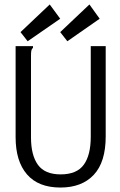

<svg xmlns="http://www.w3.org/2000/svg" viewBox="-20 -830 540 861"><path d="M50 -215V-623H128V-616Q122 -610 120.5 -603Q119 -596 119 -579V-214Q119 -134 150 -91Q181 -48 252 -48Q324 -48 355.5 -91Q387 -134 387 -217V-623H454V-218Q454 -103 400.5 -46Q347 11 251 11Q152 11 101 -48Q50 -107 50 -215ZM72 -686 203 -810 250 -746 104 -645ZM250 -686 381 -810 427 -746 282 -645Z"/></svg>

Font: Vazir Code FD
Style: Code-FD
Weight: 400
Foundry: DejaVu fonts team - Redesigned by Saber Rastikerdar
Version: Version 1.1.2